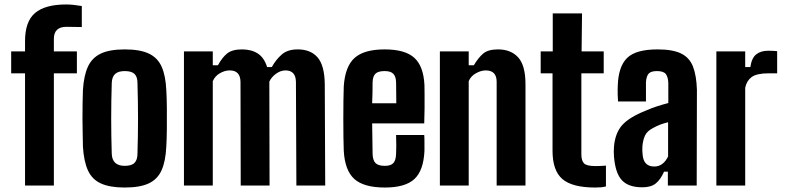

<svg xmlns="http://www.w3.org/2000/svg" viewBox="-20 -830 3517 859"><path d="M92 0V-502H30V-600H92V-646Q92 -734 137 -772Q182 -810 276 -810Q293 -810 311 -808Q329 -806 346 -803V-709Q329 -709 311.5 -709.5Q294 -710 277 -710Q221 -710 221 -656V-600H324V-502H221V0Z M538 9Q472 9 432 -9Q392 -27 373.5 -67.5Q355 -108 351 -174Q351 -197 350 -229.5Q349 -262 349 -298.5Q349 -335 349.5 -368.5Q350 -402 351 -427Q355 -492 373.5 -532Q392 -572 431.5 -590.5Q471 -609 538 -609Q606 -609 645.5 -590.5Q685 -572 703 -532Q721 -492 724 -427Q726 -396 726.5 -349Q727 -302 726.5 -254Q726 -206 724 -174Q721 -109 703 -68.5Q685 -28 645.5 -9.5Q606 9 538 9ZM538 -88Q569 -88 582 -101.5Q595 -115 595 -142Q600 -300 595 -459Q595 -486 582 -499Q569 -512 538 -512Q509 -512 495 -499Q481 -486 480 -459Q475 -300 480 -142Q482 -88 538 -88Z M803 0V-600H932V-538H955Q974 -573 996.5 -591Q1019 -609 1063 -609Q1105 -609 1133.5 -590.5Q1162 -572 1175 -530H1196Q1215 -564 1241 -586.5Q1267 -609 1312 -609Q1370 -609 1401 -573Q1432 -537 1433 -453L1435 0H1306L1304 -464Q1303 -515 1257 -515Q1236 -515 1215.5 -500.5Q1195 -486 1185 -465L1186 0H1057L1056 -464Q1055 -515 1008 -515Q986 -515 964 -502.5Q942 -490 932 -467V0Z M1752 -226H1878Q1879 -217 1879 -194.5Q1879 -172 1879 -155Q1875 -67 1834 -29Q1793 9 1702 9Q1608 9 1565.5 -29Q1523 -67 1518 -155Q1517 -177 1516.5 -215.5Q1516 -254 1516 -297.5Q1516 -341 1516.5 -380Q1517 -419 1518 -444Q1524 -533 1566.5 -571Q1609 -609 1701 -609Q1792 -609 1833.5 -571.5Q1875 -534 1879 -449Q1879 -436 1879.5 -408Q1880 -380 1879.5 -345Q1879 -310 1878 -278H1645Q1645 -243 1646 -209Q1647 -175 1647 -141Q1648 -112 1660.5 -100Q1673 -88 1702 -88Q1728 -88 1739.5 -100Q1751 -112 1752 -141Q1754 -170 1752 -226ZM1701 -512Q1672 -512 1660 -500.5Q1648 -489 1647 -463Q1647 -438 1646.5 -415Q1646 -392 1645 -368H1753Q1753 -401 1752.5 -427.5Q1752 -454 1752 -463Q1751 -489 1739 -500.5Q1727 -512 1701 -512Z M1948 0V-600H2077V-538H2100Q2120 -572 2142 -590.5Q2164 -609 2208 -609Q2266 -609 2298.5 -573Q2331 -537 2331 -453V0H2202V-464Q2202 -515 2153 -515Q2132 -515 2109 -502Q2086 -489 2077 -467V0Z M2643 9Q2540 9 2496 -29Q2452 -67 2452 -155V-502H2399V-600H2453V-770H2584L2582 -600H2681V-502H2581V-140Q2581 -111 2593 -99Q2605 -87 2644 -87Q2656 -87 2666.5 -87.5Q2677 -88 2691 -89V4Q2680 7 2668 8Q2656 9 2643 9Z M2854 8Q2792 8 2762.5 -23.5Q2733 -55 2727 -129Q2726 -138 2726 -151Q2726 -164 2727 -174Q2732 -234 2763 -269.5Q2794 -305 2869 -335Q2894 -346 2918.5 -354Q2943 -362 2970 -369V-459Q2969 -485 2959 -498.5Q2949 -512 2919 -512Q2893 -512 2882.5 -501Q2872 -490 2870 -463Q2870 -455 2870 -438Q2870 -421 2870 -403.5Q2870 -386 2870 -376H2745Q2744 -384 2743.5 -407.5Q2743 -431 2744 -449Q2747 -533 2786 -571Q2825 -609 2922 -609Q2990 -609 3027.5 -590.5Q3065 -572 3080.5 -532Q3096 -492 3098 -428L3097 0H2968V-62H2951Q2935 -26 2913.5 -9Q2892 8 2854 8ZM2907 -85Q2928 -85 2943.5 -97Q2959 -109 2969 -130V-283Q2951 -279 2934 -272.5Q2917 -266 2901 -257Q2874 -243 2865 -222Q2856 -201 2854 -174Q2853 -155 2855 -139Q2859 -85 2907 -85Z M3185 0V-600H3314V-530H3337Q3343 -571 3363.5 -587Q3384 -603 3417 -603Q3429 -603 3440 -602.5Q3451 -602 3457 -601V-502H3419Q3365 -502 3342.5 -485Q3320 -468 3314 -437V0Z"/></svg>

Font: Big Shoulders Display ExtraBold
Style: Regular
Weight: 800
Designer: Patric King
Foundry: XO Type Co
Version: Version 1.000; ttfautohint (v1.8.2)